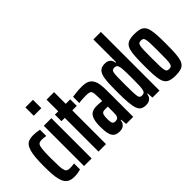

<svg xmlns="http://www.w3.org/2000/svg" viewBox="-59 -1228 1720 1720"><g transform="rotate(-45 801.0 -367.5)"><path d="M155 8Q122 8 99.5 -1.5Q77 -11 62.5 -30.5Q48 -50 40 -81Q32 -112 29 -155Q26 -198 26 -254Q26 -316 30 -360.5Q34 -405 42.5 -435.5Q51 -466 65.5 -484.5Q80 -503 102 -510.5Q124 -518 154 -518Q175 -518 195.5 -515.5Q216 -513 233 -509V-430Q221 -432 207.5 -433.5Q194 -435 182 -435Q162 -435 150 -429.5Q138 -424 132 -406.5Q126 -389 123.5 -353.5Q121 -318 121 -256Q121 -193 123 -156Q125 -119 132 -101.5Q139 -84 151.5 -79.5Q164 -75 184 -75Q197 -75 210.5 -76.5Q224 -78 235 -80V-4Q214 2 194 5Q174 8 155 8Z M282 -637V-743H378V-637ZM282 0V-510H378V0Z M465 0V-427H423V-510H465V-658H560V-510H617V-427H560V0Z M730 8Q690 8 669.5 -8.5Q649 -25 641 -59Q633 -93 633 -147Q633 -203 644 -237Q655 -271 678.5 -286Q702 -301 741 -301Q750 -301 759.5 -300.5Q769 -300 778.5 -299.5Q788 -299 796 -298Q804 -297 809 -297V-335Q809 -369 807 -389Q805 -409 798.5 -419Q792 -429 777.5 -432Q763 -435 737 -435Q717 -435 700.5 -434Q684 -433 671.5 -432Q659 -431 651 -429V-508Q667 -510 697.5 -514Q728 -518 767 -518Q797 -518 820 -513Q843 -508 859 -495Q875 -482 885.5 -461Q896 -440 900.5 -408.5Q905 -377 905 -333V0H815L811 -58H805Q802 -34 791 -19.5Q780 -5 764 1.5Q748 8 730 8ZM763 -84Q773 -84 782.5 -86.5Q792 -89 798 -97Q804 -105 807 -120Q809 -138 809 -154.5Q809 -171 809 -194V-226H770Q754 -226 745 -220.5Q736 -215 731.5 -199.5Q727 -184 727 -153Q727 -129 729.5 -113.5Q732 -98 739.5 -91Q747 -84 763 -84Z M1063 8Q1032 8 1012 -3Q992 -14 981 -43Q970 -72 965.5 -124Q961 -176 961 -256Q961 -331 964 -382Q967 -433 978 -462.5Q989 -492 1009 -505Q1029 -518 1061 -518Q1085 -518 1100.5 -510.5Q1116 -503 1125 -489Q1134 -475 1136 -455H1143V-743H1238V0H1149L1145 -57H1139Q1135 -31 1123 -17Q1111 -3 1095.5 2.5Q1080 8 1063 8ZM1098 -79Q1114 -79 1123.5 -86.5Q1133 -94 1137 -116Q1141 -136 1142 -171Q1143 -206 1143 -262Q1143 -306 1142 -336.5Q1141 -367 1139 -385Q1134 -414 1124 -423Q1114 -432 1097 -432Q1083 -432 1074.5 -426.5Q1066 -421 1062.5 -404Q1059 -387 1058 -351.5Q1057 -316 1057 -255Q1057 -194 1058.5 -158.5Q1060 -123 1063.5 -106Q1067 -89 1075.5 -84Q1084 -79 1098 -79Z M1437 8Q1399 8 1374 1Q1349 -6 1333.5 -23Q1318 -40 1310.5 -70Q1303 -100 1300.5 -145.5Q1298 -191 1298 -255Q1298 -319 1300.5 -364.5Q1303 -410 1310.5 -440Q1318 -470 1333.5 -487Q1349 -504 1374.5 -511Q1400 -518 1437 -518Q1474 -518 1499.5 -511Q1525 -504 1540.5 -487Q1556 -470 1563.5 -440Q1571 -410 1573.5 -364.5Q1576 -319 1576 -255Q1576 -191 1573.5 -145.5Q1571 -100 1563.5 -70Q1556 -40 1540.5 -23Q1525 -6 1499.5 1Q1474 8 1437 8ZM1437 -75Q1451 -75 1460 -80Q1469 -85 1473.5 -102.5Q1478 -120 1479 -156.5Q1480 -193 1480 -255Q1480 -317 1479 -353Q1478 -389 1473.5 -407Q1469 -425 1460 -430Q1451 -435 1437 -435Q1422 -435 1413.5 -430Q1405 -425 1400.5 -407.5Q1396 -390 1395 -353.5Q1394 -317 1394 -255Q1394 -193 1395 -156.5Q1396 -120 1400.5 -102.5Q1405 -85 1413.5 -80Q1422 -75 1437 -75Z"/></g></svg>

Font: Saira UltraCondensed
Style: Bold
Weight: 700
Width: 1
Designer: Hector Gatti with collaboration of the Omnibus-Type team
Foundry: Omnibus-Type
Version: Version 1.101